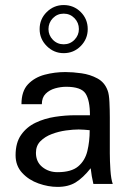

<svg xmlns="http://www.w3.org/2000/svg" viewBox="-20 -732 520 764"><path d="M209 11.7Q171.9 11.7 133.3 -2Q94.7 -15.6 68.4 -43.9Q42 -72.3 42 -114.3Q42 -164.1 64 -195.3Q85.9 -226.6 121.6 -243.7Q157.2 -260.7 198.7 -267.1Q240.2 -273.4 278.3 -273.4H337.9Q337.9 -333 320.3 -359.9Q302.7 -386.7 243.2 -386.7Q221.7 -386.7 199.2 -380.4Q176.8 -374 161.6 -358.9Q146.5 -343.8 146.5 -317.4H65.4Q65.4 -369.1 91.3 -396.5Q117.2 -423.8 157.2 -434.6Q197.3 -445.3 240.2 -445.3Q269.5 -445.3 304.2 -440.4Q338.9 -435.5 367.7 -419.9Q396.5 -404.3 408.2 -372.1Q414.1 -357.4 415.5 -325.2Q417 -293 417 -264.6V-122.1Q417 -91.8 419.4 -55.2Q421.9 -18.6 428.7 0H351.6Q347.7 -16.6 345.2 -31.2Q342.8 -45.9 340.8 -62.5Q310.5 -24.4 281.2 -6.3Q252 11.7 209 11.7ZM209 -46.9Q263.7 -46.9 291 -69.8Q318.4 -92.8 327.6 -130.9Q336.9 -168.9 336.9 -213.9Q330.1 -214.8 315.9 -215.8Q301.8 -216.8 293 -216.8Q271.5 -216.8 242.7 -212.9Q213.9 -209 186.5 -198.7Q159.2 -188.5 141.1 -170.4Q123 -152.3 123 -124Q123 -87.9 148.4 -67.4Q173.8 -46.9 209 -46.9ZM233.4 -520.5Q194.3 -520.5 166 -548.8Q137.7 -577.1 137.7 -616.2Q137.7 -656.2 166 -684.1Q194.3 -711.9 233.4 -711.9Q273.4 -711.9 301.3 -684.1Q329.1 -656.2 329.1 -616.2Q329.1 -577.1 301.3 -548.8Q273.4 -520.5 233.4 -520.5ZM233.4 -555.7Q258.8 -555.7 276.4 -573.7Q293.9 -591.8 293.9 -616.2Q293.9 -641.6 276.4 -659.7Q258.8 -677.7 233.4 -677.7Q208 -677.7 190.4 -659.7Q172.9 -641.6 172.9 -616.2Q172.9 -591.8 190.4 -573.7Q208 -555.7 233.4 -555.7Z"/></svg>

Font: Padauk
Style: Regular
Weight: 400
Designer: Debbi Hosken, Becca Hirsbrunner Spalinger
Foundry: SIL International
Version: Version 5.003